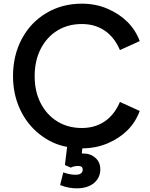

<svg xmlns="http://www.w3.org/2000/svg" viewBox="-20 -787 819 1047"><path d="M429 22 426 50Q426 50 434 50Q474 50 500.5 74Q527 98 527 136Q527 182 492.5 211Q458 240 398 240Q378 240 355 236Q332 232 308 222L325 153Q361 166 392 166Q412 166 421.5 158.5Q431 151 431 139Q431 128 425 123Q419 118 406 118Q384 118 366 127L334 113L346 14Q266 0 197 -54Q128 -108 89.5 -190.5Q51 -273 51 -372Q51 -485 99 -575Q147 -665 233 -716Q319 -767 426 -767Q502 -767 566 -739.5Q630 -712 674.5 -668Q719 -624 742 -563L634 -514Q604 -584 551 -620Q498 -656 426 -656Q351 -656 293 -620.5Q235 -585 202 -520.5Q169 -456 169 -372Q169 -288 202 -224Q235 -160 293 -124.5Q351 -89 426 -89Q498 -89 551 -125Q604 -161 634 -231L742 -182Q719 -120 674.5 -76Q630 -32 566 -5Q502 22 426 22Z"/></svg>

Font: BLUETTI 2.0 Medium
Style: Italic
Weight: 500
Designer: Stijn de Vries
Foundry: tokotype
Version: Version 2.005;October 31, 2023;FontCreator 14.0.0.2814 64-bi